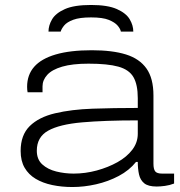

<svg xmlns="http://www.w3.org/2000/svg" viewBox="-20 -740 725 772"><path d="M271 12Q228 12 190 4Q152 -4 123.5 -21Q95 -38 79 -65.5Q63 -93 63 -133Q63 -197 99.5 -233Q136 -269 201.5 -284.5Q267 -300 352.5 -303Q438 -306 534 -306V-345Q534 -400 516.5 -430Q499 -460 456 -472Q413 -484 336 -484Q271 -484 230 -472Q189 -460 170 -439Q151 -418 151 -393V-369H91Q90 -374 89.5 -379Q89 -384 89 -391Q89 -439 117.5 -471.5Q146 -504 204 -521Q262 -538 349 -538Q432 -538 486.5 -521Q541 -504 569 -464.5Q597 -425 597 -356V-82Q597 -60 604 -51Q611 -42 632 -42H680V-2Q662 5 643 7.5Q624 10 610 10Q576 10 560 -3Q544 -16 539 -38.5Q534 -61 534 -89H527Q500 -55 457.5 -32.5Q415 -10 366.5 1Q318 12 271 12ZM276 -42Q323 -42 369 -54.5Q415 -67 452.5 -88Q490 -109 512 -138Q534 -167 534 -202V-256Q401 -256 310 -248Q219 -240 173.5 -214.5Q128 -189 128 -134Q128 -99 150 -79Q172 -59 206 -50.5Q240 -42 276 -42ZM346 -720Q413 -720 450 -703.5Q487 -687 501.5 -662.5Q516 -638 516 -613H466Q464 -624 453 -637Q442 -650 417.5 -660Q393 -670 346 -670Q300 -670 274.5 -660.5Q249 -651 238 -637.5Q227 -624 224 -613H175Q175 -638 189.5 -662.5Q204 -687 241 -703.5Q278 -720 346 -720Z"/></svg>

Font: Archivo Expanded ExtraLight
Style: Regular
Weight: 250
Width: 7
Designer: Hector Gatti
Foundry: Omnibus-Type
Version: Version 2.001